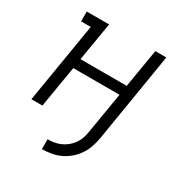

<svg xmlns="http://www.w3.org/2000/svg" viewBox="-168 -659 936 982"><g transform="rotate(30 300.0 -168.0)"><path d="M216 194V136Q234 136 253 133Q272 130 290.5 122Q309 114 325 101Q341 88 352.5 72Q364 56 370.5 37.5Q377 19 380 0L421 -245H148L107 0H42L120 -472H63V-530H195L157 -303H430L468 -530H533L446 0Q441 27 432 52.5Q423 78 407 101.5Q391 125 369 143.5Q347 162 321.5 173.5Q296 185 269 189.5Q242 194 216 194Z"/></g></svg>

Font: Iosevka Curly Slab LtEx
Style: Italic
Weight: 300
Width: 7
Italic angle: -9°
Monospace: yes
Designer: Belleve Invis
Foundry: Belleve Invis
Version: Version 11.1.0; ttfautohint (v1.8.3)